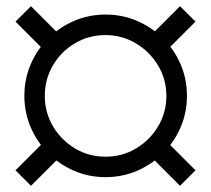

<svg xmlns="http://www.w3.org/2000/svg" viewBox="-20 -670 681 620"><path d="M320.7 -98Q266.7 -98 219.2 -118.5Q171.7 -139 135.7 -175.2Q99.7 -211.5 79.2 -259Q58.7 -306.5 58.7 -361Q58.7 -415 79.2 -462.5Q99.7 -510 135.7 -546Q171.7 -582 219.2 -602.5Q266.7 -623 320.7 -623Q375.2 -623 422.7 -602.5Q470.2 -582 506.4 -546Q542.7 -510 563.2 -462.5Q583.7 -415 583.7 -361Q583.7 -306.5 563.2 -259Q542.7 -211.5 506.4 -175.2Q470.2 -139 422.7 -118.5Q375.2 -98 320.7 -98ZM186.7 -176.3 80 -70 30 -120 136.3 -226.3ZM186.3 -543.7 137 -493.3 30 -600.3 80 -650ZM611.3 -120 561.3 -70 455 -176.3 505 -226.3ZM320.7 -164Q375 -164 419.7 -190.9Q464.3 -217.8 490.8 -262.4Q517.3 -307 517.3 -360Q517.3 -414.3 490.2 -459Q463.2 -503.7 418.4 -530.2Q373.7 -556.7 320.7 -556.7Q266.3 -556.7 221.8 -530.2Q177.3 -503.7 151 -459Q124.7 -414.3 124.7 -360Q124.7 -307 151 -262.4Q177.3 -217.8 221.8 -190.9Q266.3 -164 320.7 -164ZM611.3 -600.3 504.7 -493.7 455 -543.7 561.3 -650Z"/></svg>

Font: Manrope Variable Light
Style: Regular
Weight: 200
Designer: Mikhail Sharanda
Foundry: Mikhail Sharanda
Version: Version 4.505